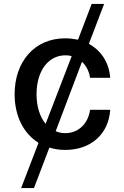

<svg xmlns="http://www.w3.org/2000/svg" viewBox="-20 -748 627 972"><path d="M507 -728H444L375 -547C354 -551 333 -554 310 -554C154 -554 54 -435 54 -271C54 -161 99 -72 175 -25L87 204H152L230 -1C255 7 281 11 310 11C440 11 530 -69 538 -192H436C426 -120 375 -74 311 -74C293 -74 277 -77 262 -84L395 -435C417 -415 431 -387 436 -354H538C532 -432 492 -492 430 -526ZM165 -271C165 -391 226 -468 311 -468C322 -468 333 -467 343 -464L211 -121C182 -156 165 -208 165 -271Z"/></svg>

Font: Wafeq Medium
Style: Regular
Weight: 500
Designer: Rasmus Andersson & Azza Alameddine
Foundry: Google & TypeTogether
Version: Version 3.000;January 28, 2025;FontCreator 15.0.0.3014 64-bi